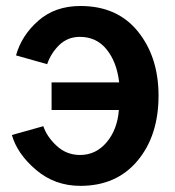

<svg xmlns="http://www.w3.org/2000/svg" viewBox="-20 -600 581 638"><path d="M19.5 -151.4 124 -180.7Q135.7 -145.5 168.5 -115.2Q201.2 -85 246.1 -85Q298.8 -85 334.5 -127.4Q370.1 -169.9 375 -234.4H151.4V-326.2H376Q368.2 -393.6 334.5 -435.5Q300.8 -477.5 245.1 -477.5Q205.1 -477.5 177.2 -450.7Q149.4 -423.8 136.7 -386.7L33.2 -416Q51.8 -482.4 107.4 -531.2Q163.1 -580.1 247.1 -580.1Q370.1 -580.1 438.5 -495.1Q506.8 -410.2 506.8 -282.2Q506.8 -149.4 437 -65.9Q367.2 17.6 247.1 17.6Q162.1 17.6 99.6 -35.6Q37.1 -88.9 19.5 -151.4Z"/></svg>

Font: Gothic A1
Style: Bold
Weight: 700
Version: Version 2.50